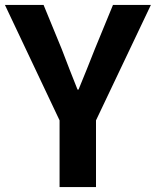

<svg xmlns="http://www.w3.org/2000/svg" viewBox="-26 -760 633 780"><path d="M216 0H364V-271L587 -740H433L359 -560C338 -505 316 -453 293 -396H289C266 -453 246 -505 225 -560L151 -740H-6L216 -271Z"/></svg>

Font: Source Han Sans SC Bold
Style: Regular
Weight: 700
Designer: Ryoko NISHIZUKA (kana & ideographs); Paul D. Hunt (Latin, Greek & Cyrillic); Wenlong ZHANG (bopomofo); Sandoll Communica
Foundry: Adobe Systems Incorporated
Version: Version 1.001;PS 1.001;hotconv 1.0.78;makeotf.lib2.5.61930